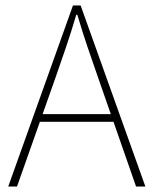

<svg xmlns="http://www.w3.org/2000/svg" viewBox="-20 -680 560 700"><path d="M10 0 246 -660H274L510 0H476L338 -396Q317 -456 298.5 -510.5Q280 -565 262 -626H258Q240 -565 221.5 -510.5Q203 -456 182 -396L42 0ZM112 -236V-264H405V-236Z"/></svg>

Font: Source Sans 3 ExtraLight ExtraLight
Style: Regular
Weight: 250
Version: Version 3.052;hotconv 1.1.0;makeotfexe 2.6.0